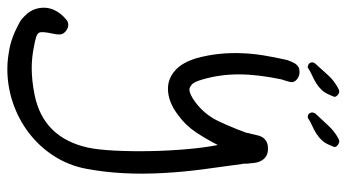

<svg xmlns="http://www.w3.org/2000/svg" viewBox="-294 -404 944 523"><g transform="rotate(90 178.5 -142.0)"><path d="M387.7 -116.2Q394.5 1 376 96.7Q367.2 143.6 340.8 184.6Q315.4 223.6 278.3 252Q241.2 280.3 196.3 295.4Q151.4 310.5 104.5 310.5Q88.9 310.5 73.7 308.6Q58.6 306.6 43.9 303.7Q14.6 296.9 -14.6 281.2Q-25.4 276.4 -32.7 270Q-40 263.7 -46.9 255.9Q-58.6 241.2 -61.5 223.6Q-67.4 188.5 -40 159.2L-39.1 158.2Q-34.2 153.3 -28.8 148.9Q-23.4 144.5 -15.6 144.5Q-8.8 144.5 -1 149.4Q9.8 157.2 10.3 166.5Q10.7 175.8 8.8 183.6Q1 217.8 5.9 224.6Q8.8 229.5 18.6 232.4Q28.3 235.4 44.9 238.3Q73.2 244.1 102.5 244.1Q135.7 244.1 174.8 236.3Q291 212.9 318.4 91.8Q324.2 65.4 326.7 19Q329.1 -27.3 328.1 -78.6Q327.1 -129.9 322.8 -179.2Q318.4 -228.5 311.5 -262.7Q294.9 -230.5 276.4 -202.6Q257.8 -174.8 229.5 -154.3Q193.4 -127 158.2 -127Q129.9 -127 107.4 -147.5Q86.9 -166 75.2 -204.1Q58.6 -263.7 61.5 -329.1Q62.5 -357.4 67.4 -387.7Q72.3 -418 80.1 -452.1Q85 -465.8 89.8 -473.6Q97.7 -485.4 111.3 -485.4Q118.2 -485.4 121.1 -484.4Q132.8 -480.5 137.7 -472.7Q141.6 -465.8 139.6 -459Q137.7 -452.1 135.7 -445.3L132.8 -436.5Q119.1 -371.1 119.1 -319.8Q119.1 -268.6 132.8 -221.7Q139.6 -197.3 147.5 -191.4Q155.3 -185.5 160.2 -185.5Q172.9 -185.5 194.3 -201.2Q228.5 -226.6 246.1 -263.7Q263.7 -300.8 276.4 -335.9Q278.3 -339.8 278.8 -344.2Q279.3 -348.6 281.2 -353.5Q283.2 -361.3 284.7 -369.1Q286.1 -377 290 -383.8Q299.8 -399.4 320.3 -399.4H322.3Q345.7 -399.4 355.5 -378.9Q359.4 -371.1 360.4 -361.3Q361.3 -351.6 362.3 -342.8Q362.3 -338.9 362.3 -335Q362.3 -331.1 363.3 -328.1Q371.1 -273.4 377.9 -221.2Q384.8 -168.9 387.7 -116.2ZM313.5 -587.9Q318.4 -583 316.4 -578.6Q314.5 -574.2 312.5 -569.3Q306.6 -554.7 298.3 -545.9Q290 -537.1 279.8 -530.8Q269.5 -524.4 258.3 -519.5Q247.1 -514.6 237.3 -507.8Q226.6 -507.8 224.6 -513.7Q220.7 -519.5 225.6 -528.3Q242.2 -545.9 258.3 -563.5Q274.4 -581.1 294.9 -591.8Q304.7 -596.7 313.5 -587.9ZM176.8 -587.9Q181.6 -583 179.7 -578.6Q177.7 -574.2 175.8 -569.3Q169.9 -554.7 161.6 -545.9Q153.3 -537.1 143.1 -530.8Q132.8 -524.4 121.6 -519.5Q110.4 -514.6 100.6 -507.8Q91.8 -507.8 87.9 -513.7Q84 -521.5 89.8 -528.3Q105.5 -545.9 121.6 -563.5Q137.7 -581.1 159.2 -591.8Q168.9 -596.7 176.8 -587.9Z"/></g></svg>

Font: Scriphy
Style: Regular
Weight: 400
Designer: Ala M. Lockhart
Foundry: Ala M. Lockhart
Version: Version 1.0 2021